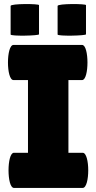

<svg xmlns="http://www.w3.org/2000/svg" viewBox="-20 -920 472 940"><path d="M32 -751C32 -742 171 -745 171 -752V-895C171 -902 32 -903 32 -891ZM262 -751C262 -742 401 -745 401 -752V-895C401 -902 262 -903 262 -891ZM117 -172H48C13 -172 13 0 48 0H385C421 0 421 -172 385 -172H315V-528H382C417 -528 417 -700 382 -700H46C10 -700 10 -528 46 -528H117Z"/></svg>

Font: Lilita 2
Style: Regular
Weight: 400
Designer: Juan Montoreano
Foundry: Juan Montoreano
Version: Version 2.001